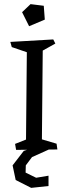

<svg xmlns="http://www.w3.org/2000/svg" viewBox="-20 -711 318 930"><path d="M30 0ZM258 13 58 15 53 -14 106 -35 110 -458 37 -483 30 -508 238 -520 248 -500 187 -466 183 -36 254 -15ZM121 -584 87 -652 128 -691 192 -683 197 -616ZM155 -10H246V0L135 50L105 90L104 125L155 150L215 140V190L131 199L56 161L41 90L95 20L155 0Z"/></svg>

Font: Underdog
Style: Regular
Weight: 400
Designer: Sergey Steblina
Foundry: Sergey Steblina, Jovanny Lemonad
Version: Version 1.001; ttfautohint (v0.9)